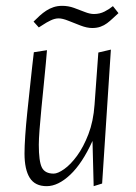

<svg xmlns="http://www.w3.org/2000/svg" viewBox="-20 -629 465 658"><path d="M301 9 297 -146Q262 -69 220.5 -30Q179 9 140 9Q100 9 82 -19.5Q64 -48 64 -103Q64 -127 66.5 -164Q69 -201 73.5 -244Q78 -287 82.5 -328.5Q87 -370 90.5 -402.5Q94 -435 96 -450L141 -457Q140 -443 137 -411Q134 -379 130 -339Q126 -299 122 -258.5Q118 -218 115.5 -184.5Q113 -151 113 -133Q113 -76 123.5 -55Q134 -34 164 -34Q178 -34 200 -49.5Q222 -65 244 -95Q266 -125 283 -169Q300 -213 304 -270L317 -449L360 -459L330 0ZM113 -535 95 -555Q106 -566 116.5 -575.5Q127 -585 138.5 -592.5Q150 -600 163.5 -604.5Q177 -609 193 -609Q214 -609 233.5 -602Q253 -595 270.5 -588Q288 -581 302 -581Q322 -581 338.5 -589.5Q355 -598 367 -608L386 -584Q376 -575 366.5 -566Q357 -557 347 -549.5Q337 -542 324.5 -537.5Q312 -533 296 -533Q278 -533 256 -541.5Q234 -550 214 -558Q194 -566 181 -566Q168 -566 153.5 -559Q139 -552 128 -544.5Q117 -537 113 -535Z"/></svg>

Font: Ancizar Sans Thin
Style: Italic
Weight: 100
Italic angle: -4°
Designer: Cesar Puertas, Viviana Monsalve, Julian Moncada, Julian Prieto, Jose Castro, Mariel Hernandez, Felipe Aragon, Sara Alarc
Version: Version 8.100